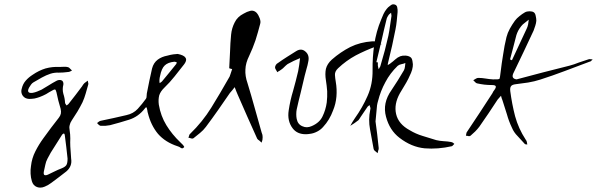

<svg xmlns="http://www.w3.org/2000/svg" viewBox="-20 -692 2773 892"><path d="M295.9 -379.9Q300.8 -378.9 304.7 -374Q309.6 -369.1 314.5 -364.3Q309.6 -362.3 304.7 -359.4Q299.8 -357.4 294.9 -357.4Q274.4 -354.5 253.9 -354.5Q233.4 -355.5 214.8 -349.6Q194.3 -342.8 174.8 -332Q155.3 -320.3 135.7 -309.6Q128.9 -305.7 124 -298.8Q119.1 -292 115.2 -285.2Q107.4 -270.5 112.3 -264.6Q116.2 -258.8 131.8 -260.7Q142.6 -262.7 152.3 -266.6Q163.1 -270.5 172.9 -275.4Q190.4 -285.2 207 -295.9Q223.6 -306.6 242.2 -316.4Q247.1 -319.3 253.9 -320.3Q260.7 -321.3 266.6 -318.4Q270.5 -317.4 273.4 -310.5Q275.4 -302.7 274.4 -298.8Q268.6 -277.3 274.4 -255.9Q281.2 -235.4 282.2 -214.8Q282.2 -211.9 285.2 -208Q287.1 -205.1 289.1 -202.1Q292 -204.1 294.9 -206.1Q297.9 -208 299.8 -210.9Q315.4 -231.4 331.1 -251Q345.7 -270.5 361.3 -291Q363.3 -294.9 366.2 -298.8Q369.1 -302.7 372.1 -305.7Q376 -308.6 379.9 -311.5Q383.8 -314.5 387.7 -317.4Q388.7 -312.5 389.6 -307.6Q390.6 -304.7 390.6 -302.7Q390.6 -299.8 389.6 -297.9Q383.8 -277.3 377.9 -256.8Q372.1 -236.3 363.3 -216.8Q352.5 -195.3 339.8 -173.8Q327.1 -153.3 313.5 -132.8Q305.7 -121.1 303.7 -110.4Q300.8 -99.6 303.7 -85.9Q306.6 -67.4 306.6 -48.8Q305.7 -30.3 306.6 -11.7Q307.6 2.9 308.6 16.6Q309.6 30.3 310.5 44.9Q313.5 63.5 307.6 78.1Q301.8 92.8 288.1 104.5Q270.5 118.2 253.9 130.9Q236.3 143.6 218.8 157.2Q211.9 162.1 204.1 167Q196.3 170.9 188.5 174.8Q177.7 179.7 167 179.7Q159.2 179.7 151.4 176.8Q133.8 169.9 127.9 149.4Q123 132.8 122.1 115.2Q121.1 96.7 124 79.1Q127.9 43 144.5 10.7Q160.2 -20.5 181.6 -49.8Q199.2 -73.2 216.8 -97.7Q235.4 -122.1 252.9 -144.5Q260.7 -154.3 262.7 -164.1Q264.6 -173.8 261.7 -186.5Q255.9 -205.1 251 -224.6Q246.1 -244.1 242.2 -263.7Q239.3 -275.4 235.4 -276.4Q230.5 -276.4 222.7 -271.5Q208 -263.7 194.3 -254.9Q179.7 -247.1 164.1 -241.2Q153.3 -237.3 140.6 -234.4Q127 -232.4 115.2 -232.4Q95.7 -233.4 85.9 -247.1Q79.1 -256.8 79.1 -268.6Q79.1 -274.4 81.1 -280.3Q85.9 -301.8 99.6 -317.4Q113.3 -333 131.8 -344.7Q160.2 -364.3 191.4 -374Q223.6 -382.8 255.9 -380.9Q268.6 -380.9 278.3 -381.8Q280.3 -381.8 282.2 -381.8Q289.1 -381.8 295.9 -379.9ZM281.2 -62.5Q281.2 -65.4 280.3 -67.4Q278.3 -70.3 277.3 -72.3Q274.4 -71.3 272.5 -69.3Q269.5 -68.4 268.6 -66.4Q251 -38.1 233.4 -10.7Q214.8 16.6 200.2 45.9Q193.4 58.6 190.4 74.2Q187.5 89.8 183.6 105.5Q181.6 118.2 186.5 121.1Q192.4 124 203.1 119.1Q217.8 112.3 233.4 104.5Q249 96.7 264.6 90.8Q282.2 84 288.1 75.2Q293.9 66.4 293.9 44.9Q291 19.5 288.1 -7.8Q285.2 -35.2 281.2 -62.5Z M805.7 -441.4Q797.9 -440.4 785.2 -439.5Q771.5 -437.5 757.8 -433.6Q731.4 -428.7 712.9 -415Q693.4 -400.4 686.5 -374Q679.7 -345.7 673.8 -316.4Q668 -287.1 662.1 -257.8Q661.1 -252 661.1 -245.1Q661.1 -237.3 658.2 -233.4Q640.6 -209 620.1 -186.5Q599.6 -164.1 567.4 -157.2Q537.1 -150.4 507.8 -143.6Q477.5 -137.7 448.2 -130.9Q443.4 -129.9 439.5 -127Q434.6 -123 430.7 -120.1Q434.6 -117.2 438.5 -112.3Q443.4 -108.4 447.3 -107.4Q458 -107.4 468.8 -107.4Q480.5 -108.4 491.2 -110.4Q536.1 -122.1 579.1 -135.7Q623 -149.4 653.3 -188.5Q657.2 -194.3 660.2 -193.4Q662.1 -191.4 663.1 -185.5Q664.1 -181.6 665 -176.8Q665 -171.9 667 -167Q680.7 -110.4 713.9 -70.3Q748 -31.2 804.7 -12.7Q812.5 -10.7 820.3 -4.9Q823.2 -2.9 826.2 -2.9Q831.1 -2.9 835.9 -8.8Q836.9 -9.8 830.1 -18.6Q823.2 -26.4 817.4 -31.2Q779.3 -67.4 752.9 -110.4Q726.6 -153.3 717.8 -206.1Q714.8 -229.5 719.7 -249Q725.6 -267.6 744.1 -285.2Q769.5 -309.6 791 -336.9Q813.5 -365.2 835 -392.6Q844.7 -405.3 844.7 -415Q844.7 -419.9 841.8 -423.8Q835 -435.5 805.7 -441.4ZM723.6 -338.9Q730.5 -374 745.1 -387.7Q759.8 -402.3 790 -405.3Q793 -405.3 795.9 -404.3Q798.8 -403.3 801.8 -402.3Q799.8 -400.4 799.8 -397.5Q799.8 -394.5 797.9 -393.6Q781.2 -373 764.6 -352.5Q749 -333 732.4 -313.5Q730.5 -311.5 727.5 -309.6Q724.6 -307.6 721.7 -305.7Q721.7 -309.6 720.7 -313.5Q720.7 -316.4 720.7 -320.3Q720.7 -325.2 721.7 -330.1Q722.7 -335 723.6 -338.9Z M1053.7 -531.2Q1056.6 -561.5 1070.3 -587.9Q1083 -614.3 1112.3 -628.9Q1127 -637.7 1142.6 -641.6Q1146.5 -642.6 1149.4 -642.6Q1162.1 -642.6 1171.9 -632.8Q1180.7 -623 1186.5 -607.4Q1192.4 -591.8 1188.5 -580.1Q1178.7 -542 1167 -504.9Q1154.3 -467.8 1137.7 -432.6Q1121.1 -399.4 1120.1 -369.1Q1118.2 -338.9 1129.9 -305.7Q1147.5 -248 1163.1 -191.4Q1178.7 -133.8 1195.3 -77.1Q1197.3 -71.3 1199.2 -65.4Q1200.2 -59.6 1200.2 -54.7Q1200.2 -48.8 1199.2 -42Q1197.3 -36.1 1195.3 -29.3Q1190.4 -34.2 1184.6 -39.1Q1177.7 -43 1174.8 -47.9Q1151.4 -98.6 1128.9 -150.4Q1106.4 -202.1 1084 -252.9Q1080.1 -261.7 1077.1 -269.5Q1074.2 -278.3 1070.3 -287.1Q1065.4 -280.3 1059.6 -273.4Q1053.7 -265.6 1047.9 -259.8Q1020.5 -220.7 993.2 -180.7Q965.8 -141.6 936.5 -102.5Q924.8 -86.9 909.2 -74.2Q894.5 -62.5 878.9 -49.8Q875 -46.9 868.2 -48.8Q861.3 -51.8 855.5 -51.8Q857.4 -56.6 858.4 -61.5Q859.4 -67.4 863.3 -70.3Q920.9 -126 961.9 -192.4Q1002.9 -258.8 1041 -326.2Q1047.9 -335.9 1050.8 -347.7Q1054.7 -360.4 1058.6 -371.1Q1053.7 -373 1050.8 -373Q1046.9 -374 1044.9 -375Q1046.9 -414.1 1048.8 -453.1Q1049.8 -491.2 1053.7 -531.2Z M1719.7 -500Q1728.5 -496.1 1736.3 -493.2Q1745.1 -490.2 1752.9 -487.3Q1746.1 -484.4 1739.3 -481.4Q1731.4 -478.5 1725.6 -475.6Q1677.7 -458 1632.8 -434.6Q1587.9 -410.2 1550.8 -375Q1535.2 -360.4 1536.1 -343.8Q1537.1 -328.1 1540 -311.5Q1545.9 -277.3 1543 -243.2Q1540 -209 1527.3 -178.7Q1519.5 -157.2 1507.8 -137.7Q1496.1 -118.2 1481.4 -102.5Q1470.7 -89.8 1454.1 -81.1Q1437.5 -72.3 1420.9 -70.3Q1410.2 -68.4 1400.4 -68.4Q1360.4 -68.4 1339.8 -95.7Q1313.5 -129.9 1321.3 -179.7Q1328.1 -225.6 1341.8 -270.5Q1354.5 -315.4 1365.2 -361.3Q1368.2 -376 1370.1 -390.6Q1372.1 -406.2 1374 -421.9Q1359.4 -416 1344.7 -409.2Q1330.1 -402.3 1316.4 -394.5Q1308.6 -388.7 1301.8 -381.8Q1294.9 -374 1286.1 -368.2Q1282.2 -365.2 1277.3 -362.3Q1272.5 -360.4 1268.6 -356.4Q1265.6 -362.3 1261.7 -368.2Q1257.8 -374 1257.8 -378.9Q1257.8 -383.8 1261.7 -390.6Q1265.6 -396.5 1271.5 -399.4Q1292 -414.1 1313.5 -427.7Q1335 -440.4 1355.5 -454.1Q1379.9 -469.7 1399.4 -452.1Q1418.9 -435.5 1412.1 -405.3Q1409.2 -388.7 1404.3 -373Q1400.4 -356.4 1395.5 -339.8Q1386.7 -300.8 1377 -261.7Q1367.2 -223.6 1358.4 -183.6Q1356.4 -173.8 1356.4 -161.1Q1356.4 -149.4 1358.4 -139.6Q1363.3 -114.3 1384.8 -105.5Q1405.3 -95.7 1428.7 -106.4Q1464.8 -122.1 1478.5 -151.4Q1493.2 -181.6 1498 -215.8Q1501 -241.2 1500 -268.6Q1498 -294.9 1494.1 -319.3Q1489.3 -348.6 1494.1 -372.1Q1500 -395.5 1521.5 -415Q1561.5 -450.2 1607.4 -473.6Q1653.3 -496.1 1709 -500Q1711.9 -500 1714.8 -500Q1715.8 -500 1716.8 -500Q1718.8 -500 1719.7 -500Z M1739.3 -4.9Q1740.2 1 1737.3 6.8Q1735.4 12.7 1734.4 19.5Q1729.5 14.6 1722.7 9.8Q1716.8 5.9 1715.8 0Q1707 -45.9 1699.2 -90.8Q1690.4 -136.7 1700.2 -182.6Q1701.2 -185.5 1701.2 -188.5Q1701.2 -191.4 1700.2 -193.4Q1699.2 -196.3 1698.2 -199.2Q1697.3 -202.1 1696.3 -204.1Q1694.3 -202.1 1692.4 -200.2Q1690.4 -199.2 1688.5 -197.3Q1680.7 -184.6 1671.9 -172.9Q1664.1 -161.1 1655.3 -148.4Q1652.3 -144.5 1650.4 -140.6Q1648.4 -136.7 1645.5 -133.8Q1636.7 -127 1627 -120.1Q1617.2 -114.3 1607.4 -107.4Q1612.3 -116.2 1617.2 -125Q1622.1 -133.8 1627.9 -141.6Q1664.1 -192.4 1687.5 -246.1Q1711.9 -300.8 1710.9 -366.2Q1710 -425.8 1718.8 -485.4Q1727.5 -545.9 1751 -601.6Q1755.9 -614.3 1761.7 -627Q1767.6 -639.6 1776.4 -650.4Q1782.2 -658.2 1792 -665Q1799.8 -671.9 1806.6 -671.9Q1807.6 -671.9 1808.6 -671.9Q1822.3 -670.9 1825.2 -659.2Q1828.1 -646.5 1827.1 -635.7Q1825.2 -615.2 1823.2 -594.7Q1821.3 -575.2 1817.4 -555.7Q1809.6 -517.6 1801.8 -480.5Q1793 -443.4 1784.2 -406.2Q1783.2 -402.3 1782.2 -397.5Q1781.2 -393.6 1781.2 -389.6Q1784.2 -391.6 1788.1 -393.6Q1792 -395.5 1794.9 -398.4Q1805.7 -406.2 1816.4 -416Q1827.1 -425.8 1839.8 -430.7Q1850.6 -434.6 1864.3 -433.6Q1878.9 -432.6 1887.7 -425.8Q1894.5 -420.9 1896.5 -406.2Q1899.4 -392.6 1897.5 -381.8Q1895.5 -367.2 1889.6 -353.5Q1883.8 -339.8 1877 -326.2Q1868.2 -308.6 1858.4 -293Q1847.7 -276.4 1837.9 -258.8Q1809.6 -208 1820.3 -162.1Q1831.1 -115.2 1883.8 -86.9Q1911.1 -70.3 1943.4 -60.5Q1976.6 -50.8 2006.8 -41Q2023.4 -37.1 2041 -36.1Q2059.6 -35.2 2076.2 -32.2Q2080.1 -31.2 2084 -29.3Q2086.9 -26.4 2090.8 -23.4Q2087.9 -20.5 2085 -17.6Q2082 -13.7 2079.1 -12.7Q2014.6 2 1953.1 -2.9Q1891.6 -8.8 1835.9 -51.8Q1790 -86.9 1773.4 -149.4Q1755.9 -212.9 1798.8 -273.4Q1813.5 -295.9 1828.1 -318.4Q1842.8 -341.8 1856.4 -365.2Q1860.4 -373 1861.3 -381.8Q1862.3 -390.6 1863.3 -399.4Q1854.5 -395.5 1843.8 -393.6Q1834 -391.6 1827.1 -385.7Q1792 -351.6 1770.5 -310.5Q1748 -269.5 1736.3 -222.7Q1730.5 -204.1 1729.5 -179.7Q1727.5 -155.3 1724.6 -127.9Q1724.6 -127.9 1724.6 -127.9Q1728.5 -98.6 1732.4 -68.4Q1736.3 -37.1 1739.3 -4.9ZM1735.4 -402.3Q1735.4 -397.5 1735.4 -387.7Q1736.3 -382.8 1737.3 -377.9Q1738.3 -374 1739.3 -370.1Q1742.2 -375 1744.1 -378.9Q1747.1 -382.8 1748 -387.7Q1757.8 -422.9 1767.6 -457Q1776.4 -491.2 1784.2 -525.4Q1789.1 -548.8 1792 -572.3Q1794.9 -595.7 1798.8 -618.2Q1798.8 -621.1 1797.9 -625Q1796.9 -628.9 1796.9 -632.8Q1793.9 -629.9 1791 -627.9Q1787.1 -625 1785.2 -622.1Q1782.2 -617.2 1779.3 -612.3Q1776.4 -606.4 1775.4 -600.6Q1762.7 -549.8 1752 -501Q1740.2 -452.1 1728.5 -403.3Q1730.5 -403.3 1732.4 -402.3Q1733.4 -402.3 1735.4 -402.3Z M2625 -386.7Q2647.5 -392.6 2668.9 -401.4Q2690.4 -409.2 2712.9 -416Q2717.8 -418 2722.7 -417Q2727.5 -416 2733.4 -416Q2729.5 -413.1 2726.6 -409.2Q2722.7 -405.3 2718.8 -405.3Q2662.1 -383.8 2604.5 -362.3Q2547.9 -340.8 2490.2 -322.3Q2462.9 -313.5 2433.6 -308.6Q2404.3 -304.7 2376 -300.8Q2359.4 -298.8 2354.5 -292Q2348.6 -285.2 2350.6 -268.6Q2358.4 -209 2373 -152.3Q2388.7 -94.7 2421.9 -43.9Q2423.8 -41 2425.8 -38.1Q2426.8 -35.2 2427.7 -32.2Q2428.7 -29.3 2428.7 -26.4Q2428.7 -23.4 2429.7 -20.5Q2426.8 -21.5 2422.9 -21.5Q2418.9 -21.5 2418 -23.4Q2402.3 -41 2384.8 -59.6Q2367.2 -77.1 2358.4 -98.6Q2343.8 -128.9 2335 -161.1Q2325.2 -193.4 2314.5 -225.6Q2312.5 -231.4 2310.5 -236.3Q2309.6 -241.2 2307.6 -247.1Q2303.7 -242.2 2299.8 -238.3Q2295.9 -234.4 2292 -229.5Q2270.5 -198.2 2250 -166Q2228.5 -133.8 2207 -103.5Q2198.2 -91.8 2187.5 -81.1Q2177.7 -71.3 2166 -61.5Q2163.1 -58.6 2156.2 -59.6Q2150.4 -61.5 2144.5 -61.5Q2145.5 -66.4 2146.5 -71.3Q2146.5 -75.2 2149.4 -79.1Q2178.7 -124 2209 -168.9Q2238.3 -213.9 2267.6 -258.8Q2269.5 -262.7 2271.5 -266.6Q2273.4 -269.5 2276.4 -273.4Q2285.2 -285.2 2283.2 -291Q2281.2 -296.9 2265.6 -296.9Q2248 -296.9 2230.5 -298.8Q2213.9 -300.8 2196.3 -304.7Q2191.4 -305.7 2187.5 -310.5Q2182.6 -315.4 2178.7 -319.3Q2184.6 -322.3 2190.4 -326.2Q2196.3 -330.1 2202.1 -330.1Q2218.8 -330.1 2236.3 -327.1Q2252.9 -324.2 2270.5 -323.2Q2297.9 -322.3 2300.8 -326.2Q2302.7 -330.1 2305.7 -356.4Q2310.5 -397.5 2317.4 -438.5Q2323.2 -479.5 2333 -519.5Q2337.9 -539.1 2348.6 -558.6Q2359.4 -578.1 2372.1 -595.7Q2380.9 -607.4 2393.6 -617.2Q2405.3 -627 2418.9 -634.8Q2427.7 -639.6 2440.4 -639.6Q2453.1 -639.6 2460 -634.8Q2466.8 -629.9 2468.8 -618.2Q2471.7 -606.4 2471.7 -595.7Q2470.7 -584 2466.8 -572.3Q2462.9 -560.5 2459 -549.8Q2436.5 -501 2413.1 -452.1Q2389.6 -404.3 2367.2 -356.4Q2359.4 -341.8 2362.3 -334Q2365.2 -325.2 2379.9 -323.2Q2440.4 -339.8 2502 -355.5Q2564.5 -371.1 2625 -386.7ZM2358.4 -412.1Q2375 -448.2 2392.6 -485.4Q2409.2 -521.5 2426.8 -558.6Q2431.6 -568.4 2433.6 -579.1Q2435.5 -589.8 2436.5 -600.6Q2427.7 -592.8 2418 -585.9Q2408.2 -579.1 2401.4 -570.3Q2393.6 -560.5 2387.7 -549.8Q2381.8 -538.1 2378.9 -528.3Q2371.1 -500 2364.3 -471.7Q2356.4 -443.4 2349.6 -416Q2351.6 -415 2353.5 -414.1Q2356.4 -413.1 2358.4 -412.1Z"/></svg>

Font: Yuremane_body
Style: Regular
Weight: 400
Version: Version 1.0